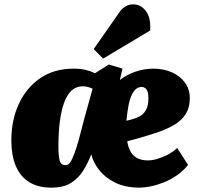

<svg xmlns="http://www.w3.org/2000/svg" viewBox="-20 -847 920 881"><path d="M684 -532Q731 -532 769 -515Q807 -498 829 -467.5Q851 -437 851 -396Q851 -355 833.5 -326Q816 -297 784 -277Q752 -257 709 -242Q666 -227 613 -212L564 -199Q567 -176 577 -155.5Q587 -135 607 -123Q627 -111 659 -111Q679 -111 702.5 -118Q726 -125 750 -137.5Q774 -150 793 -168L843 -90Q819 -61 789.5 -41Q760 -21 729 -9Q698 3 669.5 8.5Q641 14 621 14Q555 14 508.5 -9Q462 -32 434.5 -67.5Q407 -103 399 -139Q384 -100 362 -64.5Q340 -29 305.5 -7.5Q271 14 215 14Q154 14 113 -12Q72 -38 52 -86.5Q32 -135 32 -202Q32 -297 67 -371.5Q102 -446 165.5 -489Q229 -532 319 -532Q350 -532 374 -526Q398 -520 416 -511L479 -551L542 -532L530 -480Q562 -505 602.5 -518.5Q643 -532 684 -532ZM281 -89Q293 -89 302 -102Q311 -115 321 -141.5Q331 -168 342.5 -209.5Q354 -251 368 -307L405 -440Q397 -444 385 -447.5Q373 -451 361 -451Q319 -451 294.5 -415.5Q270 -380 259 -318.5Q248 -257 248 -178Q248 -130 254 -109.5Q260 -89 281 -89ZM661 -396Q661 -416 657 -427Q653 -438 646 -443Q639 -448 630 -448Q616 -448 604.5 -439Q593 -430 584 -410.5Q575 -391 569.5 -362Q564 -333 560 -293L581 -298Q604 -304 621.5 -313.5Q639 -323 650 -342.5Q661 -362 661 -396ZM528 -791Q539 -807 555 -817Q571 -827 591 -827Q627 -827 650 -795.5Q673 -764 669 -707L453 -578L410 -622Z"/></svg>

Font: Literata 18pt Black
Style: Italic
Weight: 900
Italic angle: -2°
Designer: Latin by Veronika Burian and Jose Scaglione. Greek by Irene Vlachou. Cyrillic by Vera Evstafieva
Foundry: TypeTogether
Version: Version 3.103;gftools[0.9.29]